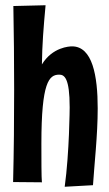

<svg xmlns="http://www.w3.org/2000/svg" viewBox="-20 -716 417 733"><path d="M335 -9C340 -87 353 -200 353 -302C353 -427 333 -539 255 -539C245 -539 180 -536 140 -470C141 -546 146 -609 154 -696L31 -693C33 -587 34 -481 34 -375C34 -257 33 -139 30 -21L140 -20C138 -37 138 -111 138 -168C138 -402 167 -431 206 -431C226 -431 246 -418 246 -306C246 -306 245 -133 227 -3Z"/></svg>

Font: Mouse Memoirs
Style: Regular
Weight: 400
Designer: Astigmatic (AOETI)
Foundry: Astigmatic (AOETI)
Version: Version 1.000